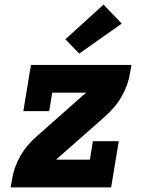

<svg xmlns="http://www.w3.org/2000/svg" viewBox="-20 -811 640 831"><path d="M26 0 32 -34Q36 -60 45 -85.5Q54 -111 67.5 -135Q81 -159 99 -180.5Q117 -202 139 -221L340 -399Q344 -402 347 -404.5Q350 -407 353 -410H206L193 -330H81L114 -530H549L543 -496Q539 -470 530 -444.5Q521 -419 507.5 -395Q494 -371 476 -349.5Q458 -328 437 -309L235 -131Q232 -128 229 -125.5Q226 -123 223 -120H369L382 -200H494L461 0ZM323 -579 263 -641 428 -791 507 -709Z"/></svg>

Font: Iosevka Curly Slab HvExObl
Style: Regular
Weight: 900
Width: 7
Italic angle: -9°
Monospace: yes
Designer: Belleve Invis
Foundry: Belleve Invis
Version: Version 11.1.0; ttfautohint (v1.8.3)